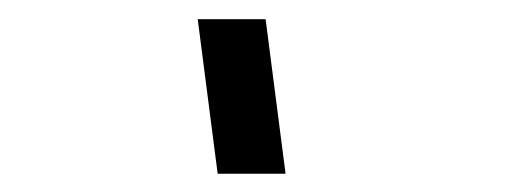

<svg xmlns="http://www.w3.org/2000/svg" viewBox="-20 -988 546 205"><path d="M212.4 -802.5H284.9L263.6 -967.5H191.1Z"/></svg>

Font: Manrope
Style: MediumItalic
Weight: 500
Italic angle: -15°
Designer: Mikhail Sharanda
Foundry: Mikhail Sharanda
Version: Version 4.502;hotconv 1.0.109;makeotfexe 2.5.65596